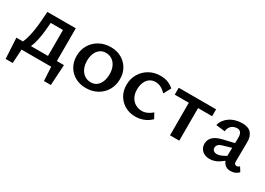

<svg xmlns="http://www.w3.org/2000/svg" viewBox="-10 -1022 2435 1762"><g transform="rotate(30 1207.5 -141.5)"><path d="M66 -42Q88 -70 102 -114.5Q116 -159 124.5 -212.5Q133 -266 137 -319.5Q141 -373 144 -418H226Q223 -373 219 -319Q215 -265 207.5 -212Q200 -159 186.5 -114.5Q173 -70 153 -42ZM28 147 16 -71H116L103 147ZM58 0 41 -71H520L478 0ZM434 147 422 -71H520L507 147ZM351 0V-418H445V0ZM193 -346V-418H394V-346Z M796 11Q733 11 683.5 -16.5Q634 -44 606 -92.5Q578 -141 578 -203Q578 -269 609 -320.5Q640 -372 693 -401Q746 -430 813 -430Q876 -430 925 -402.5Q974 -375 1002 -327Q1030 -279 1030 -217Q1030 -151 1000 -99.5Q970 -48 917 -18.5Q864 11 796 11ZM810 -57Q849 -57 874.5 -78Q900 -99 912.5 -133Q925 -167 925 -206Q925 -255 908.5 -290Q892 -325 863.5 -343.5Q835 -362 799 -362Q762 -362 735.5 -341.5Q709 -321 696 -288Q683 -255 683 -214Q683 -165 700 -129.5Q717 -94 746 -75.5Q775 -57 810 -57Z M1322 11Q1260 11 1211.5 -16.5Q1163 -44 1135 -92Q1107 -140 1107 -202Q1107 -268 1138 -319.5Q1169 -371 1221 -400.5Q1273 -430 1340 -430Q1383 -430 1418 -416.5Q1453 -403 1480 -378L1439 -302Q1413 -329 1385.5 -343.5Q1358 -358 1327 -358Q1290 -358 1264 -338.5Q1238 -319 1225 -286Q1212 -253 1212 -213Q1212 -167 1230 -133.5Q1248 -100 1279 -82Q1310 -64 1348 -64Q1376 -64 1403 -76Q1430 -88 1455 -110L1485 -55Q1460 -30 1431.5 -15.5Q1403 -1 1375.5 5Q1348 11 1322 11Z M1685 0V-418H1783V0ZM1536 -345V-418H1932V-345Z M2326 7Q2284 7 2259 -23Q2234 -53 2235 -110L2239 -287Q2240 -315 2234 -332Q2228 -349 2216.5 -357Q2205 -365 2189 -365Q2171 -365 2151.5 -357.5Q2132 -350 2118 -331.5Q2104 -313 2101 -283L2006 -294Q2012 -323 2030 -347.5Q2048 -372 2075 -390.5Q2102 -409 2135.5 -418.5Q2169 -428 2205 -428Q2272 -428 2301.5 -393.5Q2331 -359 2330 -301L2328 -92Q2328 -77 2334.5 -69Q2341 -61 2351 -61Q2360 -61 2369 -64.5Q2378 -68 2384 -75L2413 -29Q2399 -13 2376.5 -3Q2354 7 2326 7ZM2105 7Q2057 7 2027 -20.5Q1997 -48 1997 -91Q1997 -116 2008 -138.5Q2019 -161 2047 -179.5Q2075 -198 2126 -210L2290 -249L2295 -203L2149 -160Q2115 -150 2104.5 -135.5Q2094 -121 2094 -106Q2094 -87 2107.5 -76Q2121 -65 2142 -65Q2169 -65 2205.5 -83.5Q2242 -102 2287 -129L2293 -95Q2249 -53 2203 -23Q2157 7 2105 7Z"/></g></svg>

Font: Ysabeau SemiBold
Style: Regular
Weight: 600
Designer: Christian Thalmann (Catharsis Fonts)
Version: Version 2.000;gftools[0.9.27.dev2+g8671c4b]